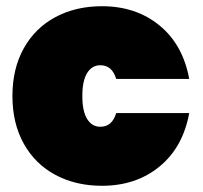

<svg xmlns="http://www.w3.org/2000/svg" viewBox="-20 -591 653 618"><path d="M308 -571Q418 -571 493.5 -509Q569 -447 589 -337H354Q341 -381 303 -381Q276 -381 260.5 -356Q245 -331 245 -282Q245 -233 260.5 -208Q276 -183 303 -183Q341 -183 354 -227H589Q569 -117 493.5 -55Q418 7 308 7Q224 7 158.5 -28Q93 -63 56.5 -128.5Q20 -194 20 -282Q20 -370 56.5 -435.5Q93 -501 158.5 -536Q224 -571 308 -571Z"/></svg>

Font: Poppins Black A&M
Style: Regular
Weight: 900
Designer: Ninad Kale (Devanagari), Jonny Pinhorn (Latin)
Foundry: Indian Type Foundry
Version: 4.004